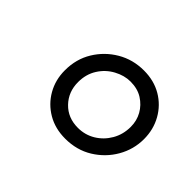

<svg xmlns="http://www.w3.org/2000/svg" viewBox="-75 -823 554 554"><g transform="rotate(45 202.0 -546.0)"><path d="M226 -396Q185 -396 153.5 -414.5Q122 -433 104 -464.5Q86 -496 86 -535Q86 -581 108 -617Q130 -653 166.5 -674.5Q203 -696 248 -696Q289 -696 320.5 -677.5Q352 -659 370 -627Q388 -595 388 -556Q388 -514 367 -477.5Q346 -441 309.5 -418.5Q273 -396 226 -396ZM230 -444Q259 -444 283 -458.5Q307 -473 321.5 -498Q336 -523 336 -554Q336 -579 324.5 -599.5Q313 -620 292.5 -633Q272 -646 243 -646Q218 -646 193 -632.5Q168 -619 152.5 -594.5Q137 -570 137 -538Q137 -498 163 -471Q189 -444 230 -444Z"/></g></svg>

Font: Chivo Medium ExtraLight
Style: Italic
Weight: 250
Italic angle: -8.05°
Version: Version 2.002